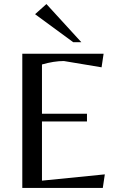

<svg xmlns="http://www.w3.org/2000/svg" viewBox="-20 -927 602 947"><path d="M90 0V-662H491L481 -595L295 -626Q246 -626 187 -609V-366H409V-328H187V-36L497 -67L487 0ZM381 -719H341L153 -857L209 -907Z"/></svg>

Font: Belleza
Style: Regular
Weight: 400
Designer: Eduardo Rodriguez Tunni
Foundry: Eduardo Rodriguez Tunni
Version: Version 1.001